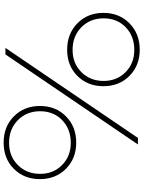

<svg xmlns="http://www.w3.org/2000/svg" viewBox="114 -894 790 1058"><g transform="rotate(90 509.0 -365.0)"><path d="M766 -390Q853 -390 910 -333.5Q967 -277 967 -190Q967 -103 910.5 -46.5Q854 10 766 10Q678 10 621 -46.5Q564 -103 564 -190Q564 -277 621 -333.5Q678 -390 766 -390ZM767 -360Q691 -360 642 -312.5Q593 -265 593 -191Q593 -117 642 -68.5Q691 -20 767 -20Q841 -20 889.5 -68.5Q938 -117 938 -191Q938 -264 889.5 -312Q841 -360 767 -360ZM254 -740Q341 -740 398 -683.5Q455 -627 455 -540Q455 -453 398.5 -396.5Q342 -340 254 -340Q166 -340 108.5 -396.5Q51 -453 51 -540Q51 -627 108.5 -683.5Q166 -740 254 -740ZM255 -710Q179 -710 130 -662.5Q81 -615 81 -541Q81 -467 130 -418.5Q179 -370 255 -370Q329 -370 377.5 -418.5Q426 -467 426 -541Q426 -614 377.5 -662Q329 -710 255 -710ZM776 -730 280 0H244L740 -730Z"/></g></svg>

Font: Metropolitano Thin
Style: Regular
Weight: 250
Designer: Fonts by Alex Slobzheninov & Chris M. Simpson / Changes by Cristiano Sobral
Foundry: Fonts by Alex Slobzheninov & Chris M. Simpson / Changes by Cristiano Sobral
Version: Version 1.00;August 30, 2020;FontCreator 13.0.0.2681 64-bit